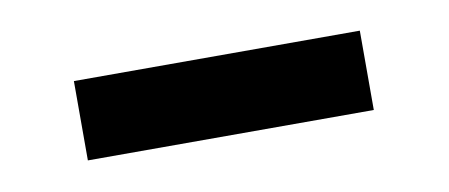

<svg xmlns="http://www.w3.org/2000/svg" viewBox="-27 -383 479 205"><g transform="rotate(-10 212.0 -281.0)"><path d="M367 -238H57V-324H367Z"/></g></svg>

Font: Cabin
Style: Regular
Weight: 400
Designer: Pablo Impallari
Foundry: Pablo Impallari
Version: Version 1.007